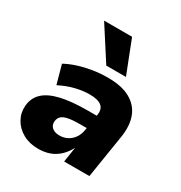

<svg xmlns="http://www.w3.org/2000/svg" viewBox="-181 -899 982 1040"><g transform="rotate(30 310.0 -379.0)"><path d="M206 11Q151 11 110 -12Q69 -35 47.5 -73.5Q26 -112 30 -157Q34 -206 67.5 -238.5Q101 -271 167.5 -287Q234 -303 336 -303H409L396 -218H336Q294 -218 266.5 -213Q239 -208 225 -196Q211 -184 209 -162Q207 -138 223.5 -123.5Q240 -109 270 -109Q297 -109 319 -120.5Q341 -132 356 -153Q371 -174 376 -203L393 -309Q399 -348 376 -366Q353 -384 302 -384Q261 -384 215.5 -373Q170 -362 120 -337L88 -453Q123 -472 164.5 -485Q206 -498 250.5 -505Q295 -512 342 -512Q429 -512 482 -482.5Q535 -453 555.5 -399Q576 -345 564 -270L521 0H363L378 -97H379Q361 -61 335 -36.5Q309 -12 277 -0.5Q245 11 206 11ZM301 -564 169 -769H344L424 -564Z"/></g></svg>

Font: Nunito Sans 9pt Black
Style: Italic
Weight: 900
Italic angle: -9°
Version: Version 3.101;gftools[0.9.27]